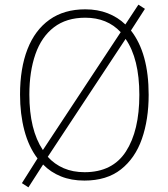

<svg xmlns="http://www.w3.org/2000/svg" viewBox="-20 -765 719 824"><path d="M618 -358Q618 -252 589 -169Q560 -86 499 -38Q438 10 342 10Q286 10 241.5 -8Q197 -26 165 -59L102 39L74 21L141 -85Q103 -135 84.5 -205.5Q66 -276 66 -359Q66 -472 98 -554Q130 -636 192.5 -680.5Q255 -725 346 -725Q399 -725 442.5 -708Q486 -691 518 -660L574 -745L602 -727L542 -634Q618 -537 618 -358ZM106 -359Q106 -208 164 -121L498 -627Q440 -689 346 -689Q265 -689 211.5 -648Q158 -607 132 -532.5Q106 -458 106 -359ZM578 -358Q578 -513 519 -598L185 -92Q214 -60 253.5 -43Q293 -26 343 -26Q463 -26 520.5 -115Q578 -204 578 -358Z"/></svg>

Font: Noto Sans Sinhala SemiCondensed ExtraLight
Style: Regular
Weight: 200
Width: 4
Designer: Jelle Bosma - Monotype Design Team
Foundry: Monotype Imaging Inc.
Version: Version 2.006; ttfautohint (v1.8.4.7-5d5b)